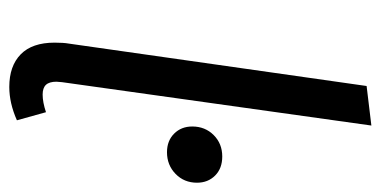

<svg xmlns="http://www.w3.org/2000/svg" viewBox="-218 -570 800 403"><g transform="rotate(90 181.5 -368.0)"><path d="M152 -99 151 -87Q151 -72 157.5 -65Q164 -58 178 -58Q194 -58 215 -65L232 -4Q196 12 162 12Q118 12 93.5 -12Q69 -36 69 -83Q69 -102 71 -113L160 -738L243 -748ZM245 -372Q245 -399 263 -417Q281 -435 308 -435Q333 -435 348 -420Q363 -405 363 -382Q363 -355 344.5 -337Q326 -319 299 -319Q275 -319 260 -334Q245 -349 245 -372Z"/></g></svg>

Font: Fira Sans Book
Style: Italic
Weight: 350
Italic angle: -8°
Designer: bBox Type GmbH & Carrois Corporate GbR & Edenspiekermann AG
Foundry: bBox Type GmbH & Carrois Corporate GbR & Edenspiekermann AG
Version: Version 4.301